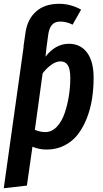

<svg xmlns="http://www.w3.org/2000/svg" viewBox="-32 -774 541 1013"><path d="M331.1 -543Q392.6 -543 427.2 -496.6Q461.9 -450.2 461.9 -363.8Q461.9 -306.2 453.6 -252.7Q445.3 -199.2 426 -150.1Q406.7 -101.1 378.7 -64.7Q350.6 -28.3 308.3 -6.6Q266.1 15.1 213.9 15.1Q174.8 15.1 139.2 0L109.9 205.1L-12.2 219.2L92.8 -527.8H91.8L103 -605Q113.3 -673.3 158.7 -713.6Q204.1 -753.9 279.8 -753.9Q341.3 -753.9 396 -723.1L351.1 -644Q318.4 -660.2 286.1 -660.2Q257.3 -660.2 241.9 -642.3Q226.6 -624.5 222.2 -588.9L213.9 -527.8L208 -475.1Q261.2 -543 331.1 -543ZM207 -77.1Q241.2 -77.1 267.8 -105.2Q294.4 -133.3 309.3 -177.5Q324.2 -221.7 331.5 -268.8Q338.9 -315.9 338.9 -361.8Q338.9 -409.7 325.9 -429.9Q313 -450.2 287.1 -450.2Q264.2 -450.2 239.3 -432.6Q214.4 -415 192.9 -387.2L151.9 -88.9Q180.7 -77.1 207 -77.1Z"/></svg>

Font: Fira Sans Compressed Medium
Style: Italic
Weight: 500
Width: 3
Italic angle: -8°
Designer: Carrois Corporate & Edenspiekermann AG
Foundry: Carrois Corporate GbR & Edenspiekermann AG
Version: Version 4.203;PS 004.203;hotconv 1.0.88;makeotf.lib2.5.64775